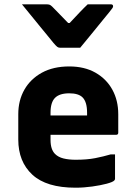

<svg xmlns="http://www.w3.org/2000/svg" viewBox="-20 -861 640 893"><path d="M353 -639H259Q252 -639 246.5 -643Q241 -647 229 -661Q222 -670 205 -690.5Q188 -711 166 -738Q144 -765 122 -792Q100 -819 82 -841H194Q205 -841 210.5 -839Q216 -837 223 -830Q231 -822 249 -803.5Q267 -785 297 -754H304Q332 -784 351.5 -804.5Q371 -825 388 -841H495Q506 -841 506 -832Q506 -828 503 -823.5Q500 -819 488 -804Q477 -791 458.5 -768Q440 -745 419.5 -720Q399 -695 381 -673Q363 -651 353 -639ZM302 -552Q373 -552 424 -523Q475 -494 502.5 -444Q530 -394 530 -330V-244Q530 -234 520 -234H215V-210Q215 -166 236 -145Q251 -130 275.5 -124Q300 -118 332 -118Q385 -118 423 -125.5Q461 -133 495 -143H515V-29Q515 -25 511 -21Q504 -14 476 -6.5Q448 1 409 6.5Q370 12 331 12Q196 12 130.5 -48.5Q65 -109 65 -212V-330Q65 -394 93.5 -444Q122 -494 175 -523Q228 -552 302 -552ZM302 -427Q257 -427 236 -406Q215 -385 215 -337V-324H385V-337Q385 -387 364 -408Q345 -427 302 -427Z"/></svg>

Font: Recursive Sn Lnr St XBd
Style: Regular
Weight: 800
Version: Version 1.079;hotconv 1.0.112;makeotfexe 2.5.65598; ttfautoh